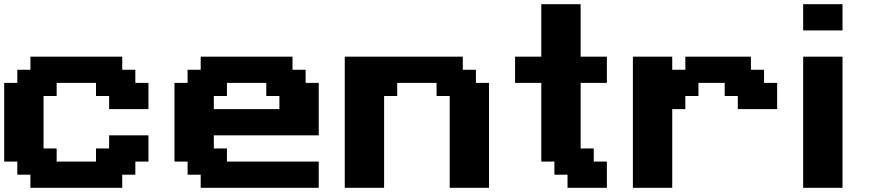

<svg xmlns="http://www.w3.org/2000/svg" viewBox="-20 -895 4159 915"><path d="M125 0H562.5V-62.5H625V-125H687.5V-250H500V-187.5H437.5V-125H250V-187.5H187.5V-437.5H250V-500H437.5V-437.5H500V-375H687.5V-500H625V-562.5H562.5V-625H125V-562.5H62.5V-500H0V-125H62.5V-62.5H125Z M936.5 0H1499V-125H1061.5V-187.5H999V-250H1499V-500H1436.5V-562.5H1374V-625H936.5V-562.5H874V-500H811.5V-125H874V-62.5H936.5ZM1311.5 -375H999V-437.5H1061.5V-500H1249V-437.5H1311.5Z M2123 0H2310.5V-500H2248V-562.5H2185.5V-625H1623V0H1810.5V-437.5H1873V-500H2060.5V-437.5H2123Z M2684.6 0H2872.1V-125H2809.6V-187.5H2747.1V-500H2872.1V-625H2747.1V-875H2559.6V-625H2434.6V-500H2559.6V-125H2622.1V-62.5H2684.6Z M2996.1 0H3183.6V-375H3246.1V-437.5H3308.6V-500H3433.6V-437.5H3496.1V-375H3683.6V-500H3621.1V-562.5H3558.6V-625H3246.1V-562.5H3183.6V-625H2996.1Z M3807.6 0H3995.1V-625H3807.6ZM3807.6 -750H3995.1V-875H3807.6Z"/></svg>

Font: Faithful 32x
Style: Semibold
Weight: 400
Foundry: Faithful Resource Pack
Version: Version 1.0; January 27, 2023